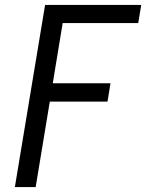

<svg xmlns="http://www.w3.org/2000/svg" viewBox="-20 -540 640 775"><path d="M40 215 162 -520H550L538 -447H233L193 -204H426L414 -130H181L124 215Z"/></svg>

Font: Iosevka SS04 Extended
Style: Italic
Weight: 400
Width: 7
Italic angle: -9°
Monospace: yes
Designer: Belleve Invis
Foundry: Belleve Invis
Version: Version 19.0.0; ttfautohint (v1.8.4)